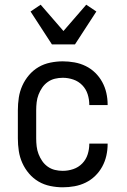

<svg xmlns="http://www.w3.org/2000/svg" viewBox="-20 -789 540 817"><path d="M247 8Q221 8 194 2.5Q167 -3 144 -16.5Q121 -30 103.5 -50.5Q86 -71 75 -95.5Q64 -120 60 -146.5Q56 -173 56 -200V-320Q56 -347 60 -373.5Q64 -400 75 -424.5Q86 -449 103.5 -469.5Q121 -490 144 -503.5Q167 -517 194 -522.5Q221 -528 247 -528Q272 -528 297 -523.5Q322 -519 344.5 -508Q367 -497 385 -479.5Q403 -462 415 -440Q427 -418 432.5 -393.5Q438 -369 438 -344V-342H360V-343Q360 -366 353 -388Q346 -410 330 -426.5Q314 -443 292 -450.5Q270 -458 247 -458Q230 -458 213.5 -454Q197 -450 183 -440Q169 -430 159.5 -416Q150 -402 144 -386.5Q138 -371 136 -354Q134 -337 134 -320V-200Q134 -183 136 -166Q138 -149 144 -133.5Q150 -118 159.5 -104Q169 -90 183 -80Q197 -70 213.5 -66Q230 -62 247 -62Q270 -62 292 -69.5Q314 -77 330 -93.5Q346 -110 353 -132Q360 -154 360 -177V-178H438V-176Q438 -151 432.5 -126.5Q427 -102 415 -80Q403 -58 385 -40.5Q367 -23 344.5 -12Q322 -1 297 3.5Q272 8 247 8ZM201 -600 110 -740 153 -769 250 -657 347 -769 390 -740 299 -600Z"/></svg>

Font: Iosevka Term SS14
Style: Regular
Weight: 400
Monospace: yes
Designer: Belleve Invis
Foundry: Belleve Invis
Version: Version 24.1.1; ttfautohint (v1.8.4)